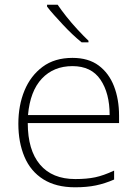

<svg xmlns="http://www.w3.org/2000/svg" viewBox="-20 -786 585 816"><path d="M288 -540Q356 -540 399.5 -507.5Q443 -475 464.5 -419.5Q486 -364 486 -294V-263H98Q98 -148 150 -86.5Q202 -25 300 -25Q349 -25 384.5 -32.5Q420 -40 465 -61V-23Q426 -6 387.5 2Q349 10 299 10Q218 10 164 -24Q110 -58 84 -119.5Q58 -181 58 -260Q58 -338 84 -401Q110 -464 161 -502Q212 -540 288 -540ZM288 -505Q208 -505 158 -452Q108 -399 99 -297H446Q446 -390 407 -447.5Q368 -505 288 -505ZM225 -766Q239 -745 261.5 -716.5Q284 -688 309.5 -660.5Q335 -633 356 -613V-606H327Q307 -622 286.5 -641.5Q266 -661 246.5 -682Q227 -703 209.5 -722.5Q192 -742 180 -758V-766Z"/></svg>

Font: Noto Sans Cham ExtraLight
Style: Regular
Weight: 250
Version: Version 2.002